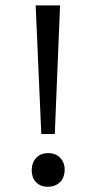

<svg xmlns="http://www.w3.org/2000/svg" viewBox="-20 -687 336 719"><path d="M113.6 -666.7H204.9L185.2 -185.2H134.6ZM98.8 -48.1Q98.8 -77.8 115.4 -95.7Q132.1 -113.6 160.5 -113.6Q188.9 -113.6 205.6 -95.7Q222.2 -77.8 222.2 -53.1Q222.2 -22.2 204.9 -4.9Q187.7 12.3 158 12.3Q130.9 12.3 114.8 -4.9Q98.8 -22.2 98.8 -48.1Z"/></svg>

Font: Slabo 27px
Style: Regular
Weight: 400
Version: Version 1.02 Build 003a